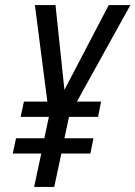

<svg xmlns="http://www.w3.org/2000/svg" viewBox="-20 -734 532 754"><path d="M114 0H193L221 -131H335L347 -191H233L251 -275H365L377 -335H282L492 -714H407L233 -381L198 -714H117L166 -335H74L61 -275H172L154 -191H43L30 -131H142Z"/></svg>

Font: Noto Sans Condensed
Style: Italic
Weight: 400
Width: 3
Italic angle: -12°
Designer: Monotype Design Team
Foundry: Monotype Imaging Inc.
Version: Version 2.013